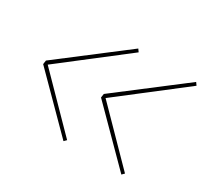

<svg xmlns="http://www.w3.org/2000/svg" viewBox="-112 -703 925 862"><g transform="rotate(30 350.0 -272.0)"><path d="M298 -8 46 -262 49 -282 381 -536 391 -522 65 -270 310 -20ZM598 -8 346 -262 349 -282 681 -536 691 -522 365 -270 610 -20Z"/></g></svg>

Font: Georama ExtraExtended Thin
Style: Italic
Weight: 100
Width: 8
Italic angle: -9°
Designer: Jean-Baptiste Levee
Foundry: Production Type
Version: Version 1.000